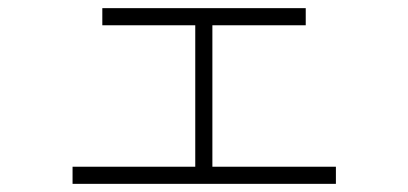

<svg xmlns="http://www.w3.org/2000/svg" viewBox="-20 -420 1002 471"><path d="M459 -11V-358H231V-400H730V-358H501V-11H804V31H158V-11Z"/></svg>

Font: Gmarket Sans TTF Light
Style: Regular
Weight: 300
Designer: Creative Director : Sungho Lee; Art Director : Kiwoong Choi; Project Manager : Sori Yang, Jongwook Yoon; Font Designer :
Foundry: Sandoll Inc.
Version: Version 1.000;hotconv 1.0.109;makeotfexe 2.5.65596